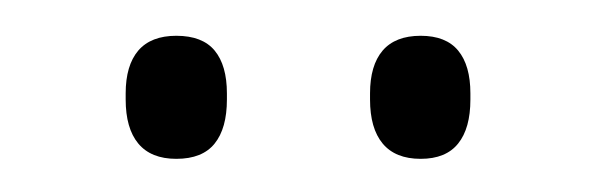

<svg xmlns="http://www.w3.org/2000/svg" viewBox="-20 -674 342 110"><path d="M81 -583Q66.5 -583 59.2 -591.8Q52 -600.5 52 -617V-620.5Q52 -636.5 59.2 -645Q66.5 -653.5 81 -653.5Q96 -653.5 103 -645Q110 -636.5 110 -620.5V-617Q110 -600.5 103 -591.8Q96 -583 81 -583ZM221 -583Q206.5 -583 199.2 -591.8Q192 -600.5 192 -617V-620.5Q192 -636.5 199.2 -645Q206.5 -653.5 221 -653.5Q235.5 -653.5 242.5 -645Q249.5 -636.5 249.5 -620.5V-617Q249.5 -600.5 242.5 -591.8Q235.5 -583 221 -583Z"/></svg>

Font: Anek Odia Medium ExtraLight
Style: Regular
Weight: 250
Version: Version 1.003